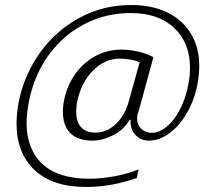

<svg xmlns="http://www.w3.org/2000/svg" viewBox="-20 -690 815 766"><path d="M46 -197Q46 -239 55 -285Q77 -393 140.5 -481Q204 -569 298 -619.5Q392 -670 503 -670Q586 -670 647 -640.5Q708 -611 741.5 -556Q775 -501 775 -426Q775 -393 767 -350Q755 -290 725.5 -239Q696 -188 656 -158.5Q616 -129 574 -129Q542 -129 520.5 -151.5Q499 -174 501 -212H497Q474 -172 431.5 -150.5Q389 -129 349 -129Q290 -129 260.5 -159Q231 -189 231 -243Q231 -271 236 -292Q247 -347 279 -393Q311 -439 359 -465.5Q407 -492 464 -492Q497 -492 531.5 -484Q566 -476 592 -462Q534 -246 529 -235Q527 -223 527 -218Q527 -191 544.5 -175.5Q562 -160 585 -160Q615 -160 644.5 -184Q674 -208 697 -251.5Q720 -295 731 -351Q738 -385 738 -419Q738 -520 674.5 -579Q611 -638 502 -638Q401 -638 316 -593.5Q231 -549 174 -470Q117 -391 96 -288Q86 -236 86 -200Q86 -95 149 -36Q212 23 336 23Q381 23 432.5 14Q484 5 533 -14L526 20Q424 56 324 56Q189 56 117.5 -12Q46 -80 46 -197ZM495 -290 537 -441Q521 -449 498.5 -452.5Q476 -456 458 -456Q398 -456 351 -408.5Q304 -361 288 -285Q284 -265 284 -244Q284 -204 303.5 -182.5Q323 -161 361 -161Q406 -161 442.5 -195.5Q479 -230 495 -290Z"/></svg>

Font: Trirong Light
Style: Italic
Weight: 300
Italic angle: -12°
Designer: Katatrad Team
Foundry: CadsonDemak
Version: Version 1.001